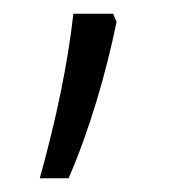

<svg xmlns="http://www.w3.org/2000/svg" viewBox="-20 -130 248 280"><path d="M150 -98 145 -110H87C79 -38 62 44 38 130H80C111 59 135 -25 150 -98Z"/></svg>

Font: Noto Sans Lao Looped UI Cond Lt
Style: Regular
Weight: 300
Width: 3
Designer: Mark Frömberg, Ben Mitchell
Foundry: The Fontpad Ltd
Version: Version 1.001